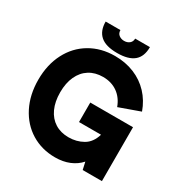

<svg xmlns="http://www.w3.org/2000/svg" viewBox="-200 -1023 1138 1194"><g transform="rotate(30 369.0 -426.5)"><path d="M32 -349Q32 -457 75 -540.2Q118 -623.5 195.5 -669.2Q273 -715 373 -715Q448.5 -715 511.8 -689Q575 -663 620.5 -614.5Q666 -566 690 -499L542 -446Q521.5 -502.5 477.8 -533.8Q434 -565 373 -565Q317 -565 275.5 -539Q234 -513 211.5 -464.2Q189 -415.5 189 -349Q189 -282 211.5 -233Q234 -184 275.5 -158Q317 -132 373 -132Q430 -132 476.2 -158.2Q522.5 -184.5 541 -247H383V-387H690V0H552L540 -53.5Q509.5 -19 464.5 -0.5Q419.5 18 363 18Q267.5 18 192.2 -28Q117 -74 74.5 -157.5Q32 -241 32 -349ZM214 -871H320Q320 -848 335.8 -836Q351.5 -824 373 -824Q395.5 -824 410.8 -836.5Q426 -849 426 -871H532Q532 -802.5 492.5 -769.8Q453 -737 373 -737Q291 -737 252.5 -771Q214 -805 214 -871Z"/></g></svg>

Font: HK Grotesk Black
Style: Regular
Weight: 900
Designer: Alfredo Marco Pradil
Foundry: Hanken Design Co.
Version: Version 3.001